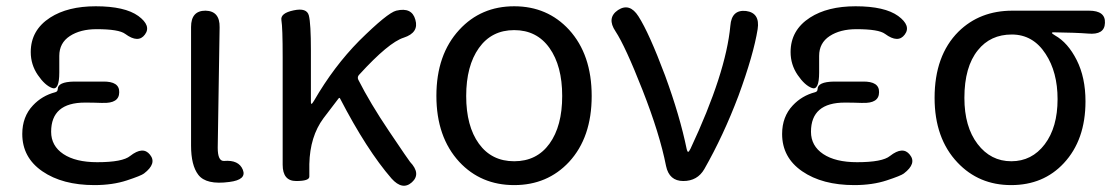

<svg xmlns="http://www.w3.org/2000/svg" viewBox="-20 -577 3558 612"><path d="M281 13Q179 13 115 -31Q51 -75 51 -150Q51 -205 85 -241Q114 -272 156 -283Q164 -285 164 -293Q164 -316 216 -317H308Q361 -318 360 -283Q360 -247 307 -249H303Q277 -250 251 -250Q143 -250 143 -157Q143 -112 182 -86Q221 -60 290 -60Q371 -60 395 -80Q436 -112 458 -84Q481 -56 439 -24Q430 -17 384.5 -2Q339 13 281 13ZM169 -346Q169 -288 146 -296.5Q123 -305 100.5 -338Q78 -371 78 -411Q78 -481 140 -521Q196 -557 285 -557Q378 -557 421 -526Q463 -495 442 -467Q421 -438 379 -469Q359 -484 288 -484Q236 -484 202.5 -462Q169 -440 169 -399Z M612 -20Q589 -50 589 -113V-491Q589 -543 635 -543Q681 -542 680 -490L674 -106Q674 -63 694 -64Q741 -68 754 -36Q767 -4 711 3Q637 13 612 -20Z M1293 4Q1263 31 1228 -8Q1149 -99 1064 -263Q1062 -267 1059 -263L1011 -200Q968 -142 966 -54Q966 -28 966 -14Q966 0 924 0Q881 0 881 -52V-394Q881 -490 877 -512.5Q873 -535 916 -544Q958 -553 964.5 -527.5Q971 -502 971 -416V-251Q971 -246 973 -246Q975 -246 981 -256Q1044 -365 1125 -447Q1215 -536 1243 -543Q1293 -555 1304 -514Q1316 -473 1267 -457Q1219 -442 1125 -339Q1118 -332 1122 -323Q1160 -248 1220 -159Q1284 -64 1287 -61Q1323 -23 1293 4Z M1444 -61Q1371 -140 1371 -271.5Q1371 -403 1444 -482Q1513 -557 1619 -557Q1725 -557 1794 -482Q1866 -403 1866 -271Q1866 -139 1794 -61Q1725 13 1619 13Q1513 13 1444 -61ZM1506.5 -119Q1547 -63 1619 -63Q1691 -63 1731.5 -119Q1772 -175 1772 -271Q1772 -367 1731.5 -424Q1691 -481 1619 -481Q1547 -481 1506.5 -424Q1466 -367 1466 -271Q1466 -175 1506.5 -119Z M2158 0Q2113 0 2103 -48Q2083 -150 2028 -290Q1973 -430 1942 -477Q1913 -520 1950 -545Q1987 -569 2015 -525Q2049 -472 2100 -336Q2147 -208 2169 -101Q2171 -93 2173.5 -93Q2176 -93 2181 -103Q2294 -344 2308 -495Q2312 -547 2358 -542Q2403 -536 2395 -484Q2382 -403 2334 -272Q2286 -145 2225 -38Q2203 0 2158 0Z M2703 13Q2601 13 2537 -31Q2473 -75 2473 -150Q2473 -205 2507 -241Q2536 -272 2578 -283Q2586 -285 2586 -293Q2586 -316 2638 -317H2730Q2783 -318 2782 -283Q2782 -247 2729 -249H2725Q2699 -250 2673 -250Q2565 -250 2565 -157Q2565 -112 2604 -86Q2643 -60 2712 -60Q2793 -60 2817 -80Q2858 -112 2880 -84Q2903 -56 2861 -24Q2852 -17 2806.5 -2Q2761 13 2703 13ZM2591 -346Q2591 -288 2568 -296.5Q2545 -305 2522.5 -338Q2500 -371 2500 -411Q2500 -481 2562 -521Q2618 -557 2707 -557Q2800 -557 2843 -526Q2885 -495 2864 -467Q2843 -438 2801 -469Q2781 -484 2710 -484Q2658 -484 2624.5 -462Q2591 -440 2591 -399Z M3032 -59Q2959 -136 2959 -265Q2959 -400 3035 -476Q3103 -543 3207 -543H3451Q3504 -543 3502 -504Q3501 -465 3448 -470Q3410 -473 3338 -474Q3333 -474 3333 -472Q3333 -470 3343 -464Q3384 -441 3412 -385.5Q3440 -330 3440 -254Q3440 -131 3371 -57Q3306 13 3203 13Q3100 13 3032 -59ZM3351 -261Q3351 -347 3313 -405Q3273 -467 3205 -467Q3137 -467 3097 -417Q3054 -364 3054 -265Q3054 -173 3096 -118Q3138 -63 3203.5 -63Q3269 -63 3310 -117Q3351 -171 3351 -261Z"/></svg>

Font: Resource Han Rounded HK
Style: Regular
Weight: 400
Designer: Cyano Hao (round all glyphs); Ryoko NISHIZUKA  (kana, bopomofo & ideographs); Paul D. Hunt (Latin, Greek & Cyrillic); Sa
Foundry: Cyano Hao
Version: 0.990